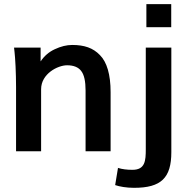

<svg xmlns="http://www.w3.org/2000/svg" viewBox="-20 -731 931 928"><path d="M178.7 0V-299.8C178.7 -374.5 259.3 -415.5 304.2 -415.5C335.9 -415.5 358.9 -406.2 372.6 -387.7C386.7 -369.6 393.6 -338.4 393.6 -293.9V0H514.6V-285.6C514.6 -371.1 496.6 -431.2 462.9 -464.8C429.7 -499.5 387.2 -513.7 329.1 -513.7C302.2 -513.7 273.9 -506.8 245.1 -493.2C216.3 -480 193.4 -460 176.3 -434.1V-501H47.9L50.3 -479.5C51.8 -465.3 53.7 -442.4 55.2 -410.6C56.6 -378.9 57.6 -345.7 57.6 -310.1V0ZM807.6 -599.6V-710.9H687.5V-599.6ZM627 176.8C759.8 177.2 808.1 127.9 808.1 4.4V-501H684.6V-9.8C684.6 45.9 681.6 89.8 620.1 89.8C593.8 89.8 570.3 86.9 550.3 80.6L536.6 163.6C557.6 170.9 591.3 176.8 627 176.8ZM550.3 80.1H548.8L550.3 80.6Z"/></svg>

Font: Ride
Style: Bold
Weight: 700
Version: Version 3.000